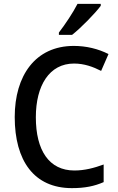

<svg xmlns="http://www.w3.org/2000/svg" viewBox="-20 -961 609 991"><path d="M500 -931V-941H380C357 -896 317 -836 284 -793V-781H352C398 -817 472 -893 500 -931ZM362 -633C415 -633 461 -616 502 -595L540 -682C487 -709 425 -724 361 -724C162 -724 56 -570 56 -357C56 -131 156 10 351 10C418 10 467 0 515 -21V-112C466 -94 417 -81 364 -81C233 -81 165 -185 165 -356C165 -520 235 -633 362 -633Z"/></svg>

Font: Noto Sans Myanmar SemiCondensed Medium
Style: Regular
Weight: 500
Width: 4
Designer: Monotype Design Team
Foundry: Monotype Imaging Inc.
Version: Version 2.107